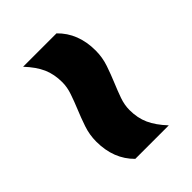

<svg xmlns="http://www.w3.org/2000/svg" viewBox="-15 -691 622 622"><g transform="rotate(45 296.0 -380.0)"><path d="M401 -276Q370 -276 340.5 -286Q311 -296 283.5 -307.5Q258 -318 234 -326.2Q210 -334.5 187.5 -334.5Q150.5 -334.5 121.8 -321.8Q93 -309 62 -280V-433Q111 -483.5 191 -483.5Q222.5 -483.5 251.8 -473.5Q281 -463.5 308.5 -452Q333.5 -441.5 357.5 -433Q381.5 -424.5 405 -424.5Q441.5 -424.5 470.2 -437.5Q499 -450.5 530 -479.5V-326Q481 -276 401 -276Z"/></g></svg>

Font: Encode Sans Exp XBd
Style: Regular
Weight: 800
Width: 7
Designer: Multiple Designers
Foundry: Impallari Type
Version: Version 3.002; ttfautohint (v1.8.3) -l 8 -r 50 -G 200 -x 14 